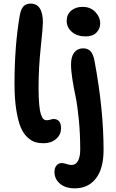

<svg xmlns="http://www.w3.org/2000/svg" viewBox="-20 -824 642 1060"><path d="M220.2 -33.2Q195.8 -33.2 176 -38.8Q156.2 -44.4 133.5 -64.2Q110.8 -84 95.7 -118.2Q80.6 -152.3 70.3 -214.4Q60.1 -276.4 60.1 -360.8Q60.1 -570.3 88.9 -737.8Q95.2 -773.4 109.4 -788.8Q123.5 -804.2 148.9 -804.2Q216.8 -804.2 216.8 -699.2Q216.8 -673.3 204.8 -560.8Q192.9 -448.2 192.9 -340.8Q192.9 -285.2 196.3 -248Q199.7 -210.9 206.1 -192.4Q212.4 -173.8 219.7 -167Q227.1 -160.2 236.8 -160.2Q248 -160.2 258.8 -163.6Q269.5 -167 274.9 -167Q316.9 -167 316.9 -116.2Q316.9 -79.6 289.3 -56.4Q261.7 -33.2 220.2 -33.2ZM452.1 -623Q406.2 -623 377.2 -647.7Q348.1 -672.4 348.1 -709Q348.1 -744.1 372.8 -765.1Q397.5 -786.1 436 -786.1Q479.5 -786.1 506.3 -757.8Q533.2 -729.5 533.2 -694.8Q533.2 -666 512.9 -644.5Q492.7 -623 452.1 -623ZM393.1 215.8Q341.3 215.8 311 189.9Q280.8 164.1 280.8 126Q280.8 102.5 292 89.4Q303.2 76.2 321.8 76.2Q331.1 76.2 347.2 81.5Q363.3 86.9 375 86.9Q397.9 86.9 410.4 64.7Q422.9 42.5 422.9 2Q422.9 -85.9 415 -165Q407.2 -244.1 397.5 -290Q387.7 -335.9 379.9 -384.8Q372.1 -433.6 372.1 -467.8Q372.1 -511.7 390.1 -534.4Q408.2 -557.1 439 -557.1Q464.8 -557.1 479.7 -541.3Q494.6 -525.4 502 -486.8Q551.8 -220.2 551.8 3.9Q551.8 106.9 509.3 161.4Q466.8 215.8 393.1 215.8Z"/></svg>

Font: Shantell Sans Bouncy
Style: Regular
Weight: 600
Designer: Stephen Nixon, Anya Danilova, Shantell Martin
Foundry: Arrow Type
Version: Version 1.006;[9816181b4]